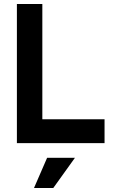

<svg xmlns="http://www.w3.org/2000/svg" viewBox="-20 -720 571 966"><path d="M65 -700H193V-120H506V0H65ZM217 74H357L248 226H151Z"/></svg>

Font: Haskoy Bold
Style: Regular
Weight: 700
Designer: Ertekin Erdin
Foundry: Ertekin Erdin
Version: Version 1.500; ttfautohint (v1.8.3)